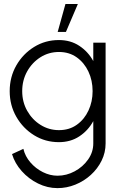

<svg xmlns="http://www.w3.org/2000/svg" viewBox="-20 -720 624 990"><path d="M461 -500H524.5V19.5Q524.5 66.5 504 108.2Q483.5 150 448.2 182Q413 214 368.5 232Q324 250 276.5 250Q224.5 250 176.2 226.2Q128 202.5 92.2 162.5Q56.5 122.5 42 74.5L100.5 47.5Q109.5 86 136.8 117.5Q164 149 201 167.5Q238 186 276.5 186Q323 186 365.2 163.2Q407.5 140.5 434.2 102.5Q461 64.5 461 19.5V-95.5Q434.5 -47 389.2 -17Q344 13 283.5 13Q213.5 13 156 -22.5Q98.5 -58 64.2 -117.8Q30 -177.5 30 -250Q30 -323 64.2 -382.8Q98.5 -442.5 156 -478Q213.5 -513.5 283.5 -513.5Q344 -513.5 389.2 -483.5Q434.5 -453.5 461 -405ZM284 -49Q337.5 -49 376.2 -76.8Q415 -104.5 436.2 -150.2Q457.5 -196 457.5 -250Q457.5 -305 436 -350.8Q414.5 -396.5 375.8 -424.2Q337 -452 284 -452Q231.5 -452 188.5 -424.8Q145.5 -397.5 120 -351.8Q94.5 -306 94.5 -250Q94.5 -194 120.5 -148.2Q146.5 -102.5 189.5 -75.8Q232.5 -49 284 -49ZM277.5 -555.5 317.5 -699.5H381.5L320 -555.5Z"/></svg>

Font: Urbanist Light
Style: Regular
Weight: 300
Designer: Corey Hu
Foundry: Corey Hu
Version: Version 1.330; ttfautohint (v1.8.4.7-5d5b)